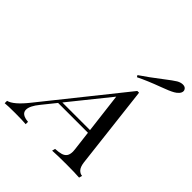

<svg xmlns="http://www.w3.org/2000/svg" viewBox="-302 -995 1153 1153"><g transform="rotate(45 274.5 -418.0)"><path d="M0 0ZM486.8 -774.4Q538.1 -814 557.1 -825.2Q576.7 -836.4 595.2 -836.4Q616.2 -836.4 623.5 -819.8Q625.5 -815.4 625.5 -810.1Q625.5 -797.9 615 -785.9Q604.5 -773.9 590.3 -766.1Q565.9 -752 510.7 -731.9Q427.7 -701.2 368.2 -671.9L361.3 -683.1Q419.4 -722.2 486.8 -774.4ZM554.2 -20 548.8 0Q508.8 -2.9 439.9 -2.9Q359.4 -2.9 319.8 0L325.2 -20Q356 -21.5 374.5 -27.1Q393.1 -32.7 402.8 -46.1Q412.6 -59.6 412.6 -84.5Q412.6 -93.3 411.1 -104L396 -228H142.6L74.2 -143.1Q34.7 -94.7 34.7 -63Q34.7 -24.9 95.2 -20V0Q65.4 -2.9 3.9 -2.9Q-57.1 -2.9 -83 0V-20Q-39.1 -31.2 25.9 -112.8L428.2 -615.2H442.9L504.9 -84Q509.3 -50.8 522.9 -35.9Q536.6 -21 554.2 -20ZM362.8 -501.5 158.7 -248H393.6Z"/></g></svg>

Font: TypoPRO Playfair Display SC
Style: Italic
Weight: 400
Italic angle: -14°
Designer: Claus Eggers Sørensen
Foundry: Claus Eggers Sørensen
Version: Version 1.004;PS 001.004;hotconv 1.0.70;makeotf.lib2.5.58329